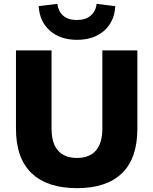

<svg xmlns="http://www.w3.org/2000/svg" viewBox="-20 -967 797 998"><path d="M380 11Q226 11 144.5 -66.5Q63 -144 63 -298V-705H248V-298Q248 -222 282 -184Q316 -146 380 -146Q445 -146 478.5 -184.5Q512 -223 512 -298V-705H694V-298Q694 -144 614 -66.5Q534 11 380 11ZM380 -760Q294 -760 240 -807Q186 -854 181 -935L278 -947Q283 -908 308.5 -885.5Q334 -863 379 -863Q424 -863 451 -885.5Q478 -908 482 -947L579 -935Q575 -854 521 -807Q467 -760 380 -760Z"/></svg>

Font: Nunito Sans 11pt Black
Style: Regular
Weight: 900
Version: Version 3.101;gftools[0.9.27]